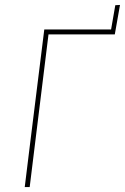

<svg xmlns="http://www.w3.org/2000/svg" viewBox="-20 -756 505 776"><path d="M80 0 104 -195 159 -637H429L446 -735L465 -736L444 -617H176L124 -195L100 0Z"/></svg>

Font: Alegreya Sans Thin
Style: Italic
Weight: 100
Italic angle: -7°
Designer: Juan Pablo del Peral
Foundry: Huerta Tipografica
Version: Version 2.007